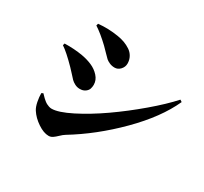

<svg xmlns="http://www.w3.org/2000/svg" viewBox="-157 -976 1315 1237"><g transform="rotate(30 500.0 -357.0)"><path d="M349.1 -645Q289.1 -702.1 241.2 -732.9L245.1 -748Q319.8 -755.4 394 -743.2Q422.4 -738.8 446.3 -730Q470.2 -721.2 491.7 -707Q513.2 -692.9 525.6 -670.4Q538.1 -647.9 538.1 -620.1Q538.1 -595.2 520.3 -575.7Q502.4 -556.2 478 -556.2Q457.5 -556.2 439.9 -564Q422.4 -571.8 412.8 -580.3Q403.3 -588.9 382.6 -610.8Q361.8 -632.8 349.1 -645ZM258.8 -124Q308.6 -124 401.9 -171.1Q495.1 -218.3 594.7 -287.8Q694.3 -357.4 791 -439.5Q887.7 -521.5 949.2 -589.8L963.9 -580.1Q897 -432.6 744.6 -279.8Q592.3 -127 420.9 -22.9Q406.7 -14.2 389.9 2.2Q373 18.6 359.4 27.8Q345.7 37.1 329.1 37.1Q293 37.1 248.3 7.3Q203.6 -22.5 178.2 -62Q165 -82.5 158.4 -116Q151.9 -149.4 151.9 -178.2L164.1 -184.1Q165 -183.1 174.1 -173.8Q183.1 -164.6 187.5 -160.2Q191.9 -155.8 202.1 -147.5Q212.4 -139.2 220 -135.3Q227.5 -131.3 238 -127.7Q248.5 -124 258.8 -124ZM230 -416Q158.2 -489.3 118.2 -515.1L122.1 -529.8Q193.4 -531.7 255.9 -521Q297.4 -513.7 332.5 -498.5Q367.7 -483.4 392.8 -455.6Q418 -427.7 418 -393.1Q418 -376.5 413.1 -362.3Q408.2 -348.1 392.6 -336.7Q377 -325.2 352.1 -325.2Q332.5 -325.2 315.2 -334.2Q297.9 -343.3 287.4 -353.8Q276.9 -364.3 259.3 -384.5Q241.7 -404.8 230 -416Z"/></g></svg>

Font: Noto Serif JP Black
Style: Regular
Weight: 900
Designer: Ryoko NISHIZUKA  (kana & ideographs); Frank Grießhammer (Latin, Greek & Cyrillic); Wenlong ZHANG  (bopomofo); Sandoll Co
Foundry: Adobe Systems Incorporated
Version: Version 1.001;PS 1.001;hotconv 16.6.54;makeotf.lib2.5.65590